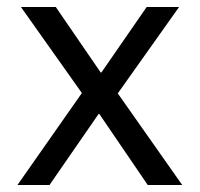

<svg xmlns="http://www.w3.org/2000/svg" viewBox="-20 -531 574 551"><path d="M30 0 215 -264 40 -511H140L269 -323H271L401 -511H494L318 -263L503 0H404L265 -204H263L122 0Z"/></svg>

Font: Chivo Medium Light
Style: Regular
Weight: 300
Version: Version 2.002